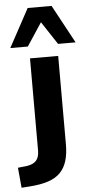

<svg xmlns="http://www.w3.org/2000/svg" viewBox="-115 -796 490 1025"><g transform="rotate(-5 130.5 -283.5)"><path d="M-42 193 -52 85 -5 80Q30 75 46.5 57Q63 39 63 2V-491H214V-18Q214 34 202.5 71.5Q191 109 166.5 134Q142 159 101 172.5Q60 186 1 190ZM-37 -555 74 -760H202L313 -555H219L138 -678L57 -555Z"/></g></svg>

Font: Nunito Sans 12pt ExtraLight 12pt ExtraBold
Style: Regular
Weight: 800
Version: Version 3.101;gftools[0.9.27]